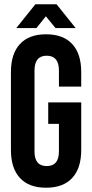

<svg xmlns="http://www.w3.org/2000/svg" viewBox="-20 -868 430 896"><path d="M205 -290V-390H359V-168Q359 -83 317 -37.5Q275 8 195 8Q115 8 73 -37.5Q31 -83 31 -168V-532Q31 -617 73 -662.5Q115 -708 195 -708Q275 -708 317 -662.5Q359 -617 359 -532V-464H255V-539Q255 -608 198 -608Q141 -608 141 -539V-161Q141 -93 198 -93Q255 -93 255 -161V-290ZM150 -737H56L145 -848H244L333 -737H239L194 -792Z"/></svg>

Font: Bebas Neue
Style: Regular
Weight: 400
Designer: Ryoichi Tsunekawa
Foundry: Ryoichi Tsunekawa
Version: Version 1.400